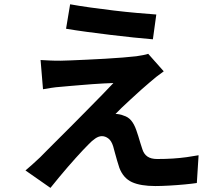

<svg xmlns="http://www.w3.org/2000/svg" viewBox="-20 -831 1040 909"><path d="M312 -810.7Q354.1 -803 408.1 -795.5Q462 -787.9 519.4 -781.1Q576.7 -774.3 629.1 -769.7Q681.5 -765 720 -762.3L703.8 -644.9Q664.7 -647.9 612.4 -653.5Q560 -659.1 503.4 -665.8Q446.9 -672.6 392.1 -680Q337.4 -687.4 292.7 -694.9ZM755.2 -493.3Q735.5 -479.5 719.5 -466.8Q703.5 -454 689.9 -442Q672.4 -427.7 648.5 -406.1Q624.7 -384.5 599.9 -361.8Q575 -339.2 555.4 -320.2Q535.7 -301.3 526.8 -291.4Q533.5 -291.8 545.1 -289.7Q556.7 -287.6 565.2 -283.7Q586.6 -277.5 600.8 -260.8Q615 -244 625 -215.7Q630 -202.8 634.7 -186.6Q639.4 -170.4 644.4 -154.4Q649.5 -138.4 653.9 -124.8Q661 -101.8 677.9 -90Q694.9 -78.2 724.1 -78.2Q763.1 -78.2 798.2 -80.4Q833.4 -82.7 864.2 -87Q895.1 -91.3 920.2 -96L911.9 35.4Q891.7 38.6 855.2 42.1Q818.6 45.6 780.4 47.7Q742.2 49.8 715.8 49.8Q645.5 49.8 604.8 31.3Q564 12.7 545.3 -35.9Q540.6 -50.9 534.7 -69.8Q528.9 -88.7 524.2 -107.2Q519.6 -125.6 515.9 -137.7Q507.7 -164.5 493 -175.4Q478.4 -186.4 462.5 -186.4Q447.4 -186.4 431.3 -175.5Q415.2 -164.7 397.5 -145.8Q387 -135.6 372.3 -119.8Q357.6 -104.1 339.5 -84.1Q321.3 -64.2 301.6 -41.2Q281.9 -18.3 260.8 7Q239.6 32.2 218.8 58.5L100.6 -24Q114.2 -35.8 132 -51.3Q149.9 -66.9 169.8 -86.1Q183 -99.3 206.9 -123.6Q230.8 -147.8 262.4 -179.1Q294 -210.3 328.8 -245.5Q363.5 -280.8 398.2 -315.7Q433 -350.6 463.5 -382.1Q494 -413.7 516.9 -437.9Q496.3 -437.5 470.1 -435.9Q443.9 -434.4 416.1 -432.5Q388.4 -430.5 361.4 -428.1Q334.4 -425.6 311.1 -423.9Q287.8 -422.2 270.1 -420.2Q244 -418.4 221.9 -414.9Q199.9 -411.3 183.6 -408.5L172.1 -546.9Q189.1 -545.9 214.9 -544.6Q240.7 -543.4 267.9 -543.6Q282.4 -543.8 314.9 -545.1Q347.3 -546.5 390.2 -548.4Q433.1 -550.3 477.4 -552.9Q521.7 -555.4 561.2 -558.6Q600.6 -561.7 625.3 -564.7Q638.9 -566.7 656.4 -569.9Q673.9 -573.2 681.7 -576.2Z"/></svg>

Font: Noto Sans KR Thin
Style: Regular
Weight: 100
Designer: Ryoko NISHIZUKA 西塚涼子 (kana, bopomofo & ideographs); Paul D. Hunt (Latin, Greek & Cyrillic); Sandoll Communications 산돌커뮤니
Foundry: Adobe
Version: Version 2.004-H2;hotconv 1.0.118;makeotfexe 2.5.65603